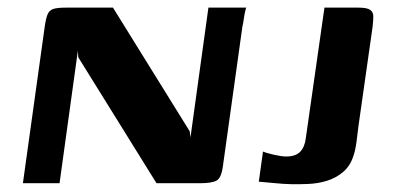

<svg xmlns="http://www.w3.org/2000/svg" viewBox="-20 -480 1029 503"><path d="M40 0 97 -409Q100 -431 104.5 -442Q109 -453 119.5 -456.5Q130 -460 152 -460H276L477 -136L479 -120L526 -460H625Q624 -458 622 -449Q620 -440 618.5 -429Q617 -418 615 -410L564 -45Q560 -14 547.5 -7Q535 0 504 0H390L185 -330L184 -347L136 0ZM919 -149Q917 -131 914 -108.5Q911 -86 906 -72Q898 -46 879.5 -30Q861 -14 837 -6.5Q813 1 786 2Q762 3 742 2.5Q722 2 702.5 0Q683 -2 658 -4L669 -83Q678 -79 698 -74.5Q718 -70 730 -70Q754 -70 766 -82Q778 -94 781 -117L830 -460H919Q942 -460 950 -454Q958 -448 958 -437Q958 -426 956 -409Z"/></svg>

Font: Genos SemiBold
Style: Italic
Weight: 600
Italic angle: -8°
Version: Version 1.010